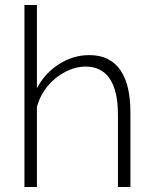

<svg xmlns="http://www.w3.org/2000/svg" viewBox="-20 -750 616 770"><path d="M503 0H453V-290Q453 -386 420 -434.5Q387 -483 324 -483Q283 -483 242 -462Q201 -441 171 -404.5Q141 -368 128 -322V0H78V-730H128V-396Q160 -457 217 -493Q274 -529 338 -529Q382 -529 413 -513Q444 -497 464 -467Q484 -437 493.5 -395Q503 -353 503 -299Z"/></svg>

Font: Raleway Thin Light
Style: Regular
Weight: 300
Version: Version 4.026